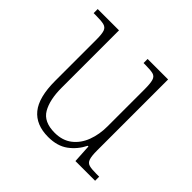

<svg xmlns="http://www.w3.org/2000/svg" viewBox="-140 -681 835 835"><g transform="rotate(45 277.5 -263.0)"><path d="M256 10Q181 10 143 -36.5Q105 -83 105 -184V-439Q105 -473 99.5 -488Q94 -503 78 -507Q62 -511 30 -511H15V-536H146V-183Q146 -109 171 -66Q196 -23 263 -23Q311 -23 343 -48Q375 -73 390.5 -114.5Q406 -156 406 -205V-433Q406 -469 401 -486Q396 -503 380.5 -507Q365 -511 332 -511H322V-536H448V-99Q448 -65 453.5 -49Q459 -33 474 -29Q489 -25 518 -25H535V0H414L409 -85H405Q384 -43 348 -16.5Q312 10 256 10Z"/></g></svg>

Font: Noto Serif Lao SemiCondensed ExtraLight
Style: Regular
Weight: 200
Width: 4
Designer: Monotype Design Team
Foundry: Monotype Imaging Inc.
Version: Version 2.003; ttfautohint (v1.8.4.7-5d5b)